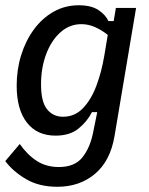

<svg xmlns="http://www.w3.org/2000/svg" viewBox="-30 -530 567 729"><path d="M187.5 179.2Q118.3 179.2 68.8 150Q19.2 120.8 -10 81.7L45 16.7Q74.2 58.3 110 81.2Q145.8 104.2 193.3 104.2Q253.3 104.2 282.5 67.9Q311.7 31.7 323.3 -25.8L339.2 -104.2H319.2Q300.8 -68.3 267.9 -41.7Q235 -15 180.8 -15Q110.8 -15 72.1 -64.6Q33.3 -114.2 33.3 -205Q33.3 -265.8 50.4 -320.8Q67.5 -375.8 98.8 -418.3Q130 -460.8 173.3 -485.4Q216.7 -510 269.2 -510Q315.8 -510 343.3 -492.1Q370.8 -474.2 381.7 -450H401.7L410 -500H486.7L405 -14.2Q389.2 80.8 330.8 130Q272.5 179.2 187.5 179.2ZM209.2 -86.7Q254.2 -86.7 285.4 -119.6Q316.7 -152.5 336.2 -205Q355.8 -257.5 365.8 -317.5L379.2 -397.5Q357.5 -415 331.7 -426.7Q305.8 -438.3 279.2 -438.3Q234.2 -438.3 199.6 -407.5Q165 -376.7 145.4 -324.6Q125.8 -272.5 125.8 -210Q125.8 -143.3 148.8 -115Q171.7 -86.7 209.2 -86.7Z"/></svg>

Font: Familjen Grotesk
Style: Italic
Weight: 400
Italic angle: -9.46201°
Designer: Anders Wikstroem, Jonas Baeckman, Matilda Gysing, Kristian Moeller
Foundry: Familjen STHLM AB
Version: Version 2.000